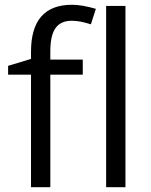

<svg xmlns="http://www.w3.org/2000/svg" viewBox="-20 -785 632 805"><path d="M191 -535V-570Q191 -637 213 -667.5Q235 -698 281 -698Q315 -698 361 -683L382 -748Q323 -765 282 -765Q110 -765 110 -568V-538L14 -509V-472H110V0H191V-472H327V-535ZM425 -760V0H506V-760Z"/></svg>

Font: OpenSansMMV
Style: Regular
Weight: 400
Designer: Steve Matteson
Foundry: Ascender Corporation
Version: Version 4.000